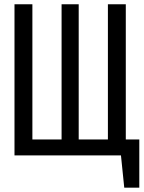

<svg xmlns="http://www.w3.org/2000/svg" viewBox="-20 -726 671 897"><path d="M567.7 -706.2V-74.4H630.8V150.8H560.5L545.1 0H47.7V-706.2H131.3V-74.4H267.7V-706.2H347.7V-74.4H484.1V-706.2Z"/></svg>

Font: Fira Code
Style: Regular
Weight: 400
Designer: Carrois Corporate, Edenspiekermann AG, Nikita Prokopov
Foundry: Carrois Corporate, Edenspiekermann AG, Nikita Prokopov
Version: Version 5.002